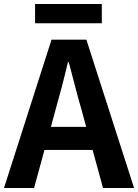

<svg xmlns="http://www.w3.org/2000/svg" viewBox="-24 -938 689 958"><path d="M484 -918H151V-822H484ZM230 -305 252 -386C274 -463 296 -547 315 -628H319C341 -548 361 -463 384 -386L406 -305ZM490 0H645L407 -740H233L-4 0H146L198 -190H438Z"/></svg>

Font: Genne Gothic Bold
Style: Regular
Weight: 700
Designer: Ryoko NISHIZUKA (kana & ideographs); Paul D. Hunt (Latin, Greek & Cyrillic); Wenlong ZHANG (bopomofo); Sandoll Communica
Foundry: Adobe Systems Incorporated
Version: Version 1.004;PS 1.004;hotconv 16.6.51;makeotf.lib2.5.65220